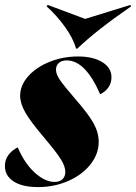

<svg xmlns="http://www.w3.org/2000/svg" viewBox="-33 -750 554 782"><path d="M285 -520Q346 -520 383.5 -497Q421 -474 421 -435Q421 -412 408.5 -394Q396 -376 375 -366Q315 -504 239 -504Q218 -504 206.5 -493.5Q195 -483 195 -466Q195 -448 211 -424.5Q227 -401 271 -350Q327 -286 348 -248Q369 -210 369 -172Q369 -123 335.5 -80.5Q302 -38 245 -13Q188 12 122 12Q58 12 22.5 -11Q-13 -34 -13 -74Q-13 -122 39 -150Q68 -83 109.5 -46Q151 -9 189 -9Q210 -9 221.5 -20Q233 -31 233 -50Q233 -72 215 -101Q197 -130 148 -188Q91 -255 70 -292Q49 -329 49 -360Q49 -402 81.5 -439Q114 -476 168.5 -498Q223 -520 285 -520ZM282 -552H277Q265 -594 232 -640Q199 -686 157 -724L161 -730L314 -673L498 -730L501 -724Q360 -627 282 -552Z"/></svg>

Font: Nyght Serif Dark Italic
Style: Regular
Weight: 800
Italic angle: -16°
Designer: Maksym Kobuzan
Version: Version 0.400